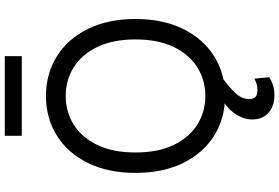

<svg xmlns="http://www.w3.org/2000/svg" viewBox="-202 -747 1165 801"><g transform="rotate(-90 380.5 -346.5)"><path d="M701.7 -363.6Q701.7 -248.6 660.2 -164.8Q618.6 -81 546.2 -35.5Q473.7 9.9 380.7 9.9Q287.6 9.9 215.2 -35.5Q142.8 -81 101.2 -164.8Q59.7 -248.6 59.7 -363.6Q59.7 -478.7 101.2 -562.5Q142.8 -646.3 215.2 -691.8Q287.6 -737.2 380.7 -737.2Q473.7 -737.2 546.2 -691.8Q618.6 -646.3 660.2 -562.5Q701.7 -478.7 701.7 -363.6ZM616.5 -363.6Q616.5 -458.1 585 -523.1Q553.6 -588.1 500.2 -621.4Q446.7 -654.8 380.7 -654.8Q314.6 -654.8 261.2 -621.4Q207.7 -588.1 176.3 -523.1Q144.9 -458.1 144.9 -363.6Q144.9 -269.2 176.3 -204.2Q207.7 -139.2 261.2 -105.8Q314.6 -72.4 380.7 -72.4Q446.7 -72.4 500.2 -105.8Q553.6 -139.2 585 -204.2Q616.5 -269.2 616.5 -363.6ZM383.5 215.9Q339.8 215.9 311.3 191.9Q282.7 168 282.7 122.2Q282.7 82.7 312.1 43.9Q341.6 5 411.9 -27L450.3 2.8Q418.3 26.3 393.1 52.6Q367.9 78.8 367.9 110.8Q367.9 126.8 375.7 135.8Q383.5 144.9 404.8 144.9Q420.8 144.9 433.2 140.6Q445.7 136.4 453.1 132.1L458.8 194.6Q447.1 202.1 428.1 209Q409.1 215.9 383.5 215.9ZM546.9 -909.1V-838.1H214.5V-909.1Z"/></g></svg>

Font: Inter Zeller
Style: Regular
Weight: 400
Designer: Rasmus Andersson; Joe Bland
Foundry: zeller
Version: Version 3.015;git-dec3a8cb1